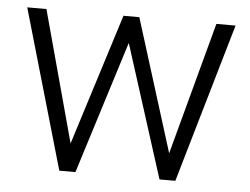

<svg xmlns="http://www.w3.org/2000/svg" viewBox="-43 -576 817 628"><g transform="rotate(5 365.5 -261.5)"><path d="M526 -88 643 -523H706L554 0H502L363 -436L226 0H173L22 -523H85L202 -92L338 -523H390Z"/></g></svg>

Font: Freesentation 3 Light
Style: Regular
Weight: 300
Designer: glyphs from Roboto by Christian Robertson / Hangul glyphs from Noto Sans CJK(Source Han Sans) by Jang Soo-young and Kang
Foundry: PT&
Version: Version 2.001